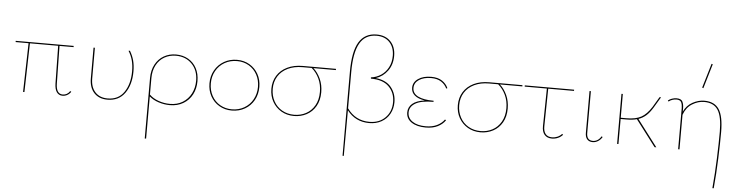

<svg xmlns="http://www.w3.org/2000/svg" viewBox="-54 -987 5978 1551"><g transform="rotate(5 2935.0 -211.0)"><path d="M528 -35Q516 -17 498 -7Q480 3 460 3Q430 3 413 -20.5Q396 -44 395 -92L390 -396H161L151 0H140L150 -396H45V-406H515V-396H401L406 -92Q407 -7 461 -7Q478 -7 493 -15Q508 -23 519 -40Z M676 -157V-406H687V-157Q687 -87 723.5 -47Q760 -7 825 -7Q912 -7 957.5 -73.5Q1003 -140 1003 -243Q1003 -292 992.5 -331Q982 -370 960 -405L971 -407Q993 -370 1003.5 -331Q1014 -292 1014 -243Q1014 -135 965 -66Q916 3 824 3Q755 3 715.5 -39.5Q676 -82 676 -157Z M1536 -209Q1536 -149 1511 -101Q1486 -53 1439 -25Q1392 3 1330 3Q1284 3 1239 -11.5Q1194 -26 1163 -53V289H1152V-201Q1152 -264 1177.5 -311.5Q1203 -359 1247 -384Q1291 -409 1345 -409Q1401 -409 1444.5 -384Q1488 -359 1512 -314Q1536 -269 1536 -209ZM1525 -211Q1525 -296 1475 -347.5Q1425 -399 1345 -399Q1294 -399 1252.5 -375.5Q1211 -352 1187 -307Q1163 -262 1163 -201V-68Q1192 -39 1237 -23Q1282 -7 1330 -7Q1389 -7 1433 -34Q1477 -61 1501 -107.5Q1525 -154 1525 -211Z M1634 -201Q1634 -260 1661 -307.5Q1688 -355 1735 -382Q1782 -409 1841 -409Q1897 -409 1942 -382.5Q1987 -356 2012.5 -310Q2038 -264 2038 -206Q2038 -146 2011.5 -98.5Q1985 -51 1938 -24Q1891 3 1832 3Q1776 3 1730.5 -23.5Q1685 -50 1659.5 -96.5Q1634 -143 1634 -201ZM2027 -206Q2027 -261 2003 -305Q1979 -349 1936.5 -374Q1894 -399 1841 -399Q1785 -399 1740.5 -373.5Q1696 -348 1670.5 -303Q1645 -258 1645 -201Q1645 -146 1669 -101.5Q1693 -57 1736 -32Q1779 -7 1832 -7Q1888 -7 1932.5 -33Q1977 -59 2002 -104.5Q2027 -150 2027 -206Z M2642 -396H2460Q2495 -365 2517.5 -316Q2540 -267 2540 -207Q2540 -141 2512.5 -93.5Q2485 -46 2438.5 -21.5Q2392 3 2337 3Q2279 3 2233.5 -23.5Q2188 -50 2162 -96Q2136 -142 2136 -200Q2136 -261 2165 -307.5Q2194 -354 2247.5 -380Q2301 -406 2373 -406H2642ZM2446 -396H2373Q2304 -396 2253 -371.5Q2202 -347 2174.5 -303Q2147 -259 2147 -201Q2147 -146 2171 -101.5Q2195 -57 2238.5 -32Q2282 -7 2337 -7Q2389 -7 2432.5 -30Q2476 -53 2502.5 -98.5Q2529 -144 2529 -209Q2529 -268 2506.5 -316Q2484 -364 2446 -396Z M3136 -179Q3136 -126 3112.5 -83.5Q3089 -41 3046 -17Q3003 7 2947 7Q2835 7 2767 -81L2766 289H2756V-392Q2756 -557 2803 -634Q2850 -711 2946 -711Q3018 -711 3059.5 -667Q3101 -623 3101 -551Q3101 -480 3064 -429.5Q3027 -379 2969 -360Q3054 -350 3095 -299Q3136 -248 3136 -179ZM3125 -179Q3125 -254 3076.5 -303Q3028 -352 2930 -352L2929 -362Q2973 -367 3010 -391.5Q3047 -416 3068.5 -457Q3090 -498 3090 -551Q3090 -619 3051.5 -660Q3013 -701 2946 -701Q2854 -701 2810.5 -625Q2767 -549 2767 -391V-97Q2834 -3 2948 -3Q3027 -3 3076 -52Q3125 -101 3125 -179Z M3564 -70Q3543 -38 3503 -17.5Q3463 3 3405 3Q3333 3 3289.5 -26Q3246 -55 3246 -106Q3246 -148 3278.5 -176.5Q3311 -205 3379 -214Q3325 -222 3296.5 -246Q3268 -270 3268 -307Q3268 -353 3309 -381Q3350 -409 3415 -409Q3469 -409 3503 -386.5Q3537 -364 3552 -329L3543 -325Q3528 -358 3496 -378.5Q3464 -399 3415 -399Q3355 -399 3317 -374Q3279 -349 3279 -307Q3279 -263 3323.5 -240.5Q3368 -218 3450 -218V-209Q3350 -209 3303.5 -181Q3257 -153 3257 -106Q3257 -61 3296.5 -34Q3336 -7 3404 -7Q3457 -7 3495 -25.5Q3533 -44 3555 -75Z M4154 -396H3972Q4007 -365 4029.5 -316Q4052 -267 4052 -207Q4052 -141 4024.5 -93.5Q3997 -46 3950.5 -21.5Q3904 3 3849 3Q3791 3 3745.5 -23.5Q3700 -50 3674 -96Q3648 -142 3648 -200Q3648 -261 3677 -307.5Q3706 -354 3759.5 -380Q3813 -406 3885 -406H4154ZM3958 -396H3885Q3816 -396 3765 -371.5Q3714 -347 3686.5 -303Q3659 -259 3659 -201Q3659 -146 3683 -101.5Q3707 -57 3750.5 -32Q3794 -7 3849 -7Q3901 -7 3944.5 -30Q3988 -53 4014.5 -98.5Q4041 -144 4041 -209Q4041 -268 4018.5 -316Q3996 -364 3958 -396Z M4359 -92Q4358 -51 4375.5 -29Q4393 -7 4429 -7Q4451 -7 4472 -16Q4493 -25 4508 -42L4516 -35Q4500 -17 4477 -7Q4454 3 4428 3Q4389 3 4368 -21.5Q4347 -46 4348 -92L4353 -396H4173V-406H4573V-396H4364Z M4698 -72V-406H4709V-72Q4707 -7 4760 -7Q4779 -7 4796.5 -17.5Q4814 -28 4827 -50L4836 -45Q4823 -23 4802.5 -10Q4782 3 4759 3Q4729 3 4713 -16Q4697 -35 4698 -72Z M5111 -216 5275 0H5261L5099 -213Q5065 -203 5013 -203H4968V0H4957V-406H4968V-213H5014Q5089 -213 5133.5 -237.5Q5178 -262 5216 -322L5266 -406H5278L5225 -317Q5200 -276 5173 -252Q5146 -228 5111 -216Z M5786 -168Q5786 -79 5781.5 45Q5777 169 5766 289H5755Q5766 169 5770.5 45Q5775 -79 5775 -170Q5775 -292 5741 -345.5Q5707 -399 5628 -399Q5579 -399 5531.5 -369.5Q5484 -340 5463 -280V0H5452V-334Q5452 -360 5443.5 -379.5Q5435 -399 5403 -399Q5388 -399 5371 -393.5Q5354 -388 5341 -377L5335 -385Q5348 -396 5367 -402.5Q5386 -409 5404 -409Q5442 -409 5452.5 -386.5Q5463 -364 5463 -334V-306Q5487 -358 5534.5 -383.5Q5582 -409 5629 -409Q5712 -409 5749 -352.5Q5786 -296 5786 -168ZM5602 -513 5661 -711 5671 -708 5612 -509Z"/></g></svg>

Font: Ysabeau Hairline
Style: Regular
Weight: 100
Designer: Christian Thalmann (Catharsis Fonts)
Version: Version 0.003